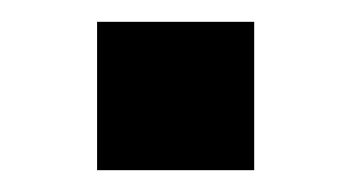

<svg xmlns="http://www.w3.org/2000/svg" viewBox="-20 -156 323 176"><path d="M69 0H213V-136H69Z"/></svg>

Font: Kathrein 75 Bold
Style: Regular
Weight: 700
Designer: Lazydogs Typefoundry, based on Open Sans by Ascender Corporation
Foundry: Lazydogs Typefoundry
Version: Version 1.003;PS 001.003;hotconv 1.0.88;makeotf.lib2.5.64775